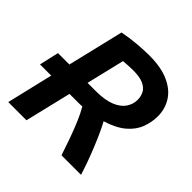

<svg xmlns="http://www.w3.org/2000/svg" viewBox="-180 -856 1013 1013"><g transform="rotate(45 326.0 -350.0)"><path d="M22 0 83.5 -259H0L24.8 -368.2H110L185 -682.2Q234.8 -691.8 284.1 -696.1Q333.5 -700.5 375 -700.5Q462.5 -700.5 520 -674.6Q577.5 -648.8 605.5 -604.4Q633.5 -560 633.5 -505.2Q633.5 -460.5 617.2 -417.6Q601 -374.8 560.8 -340.4Q520.5 -306 449.5 -284.2Q463 -259.2 478 -226.5Q493 -193.8 508.2 -156.5Q523.5 -119.2 538 -79.6Q552.5 -40 565 0H419.2Q403.5 -48.2 386.6 -95.2Q369.8 -142.2 351.8 -184.9Q333.8 -227.5 314.8 -259.8Q307.8 -259.5 300.1 -259.2Q292.5 -259 284.5 -259H220L157.8 0ZM246.2 -367.5H306Q374.8 -367.5 416.4 -384.4Q458 -401.2 477.2 -429.4Q496.5 -457.5 496.5 -491Q496.5 -518.2 484.9 -539.2Q473.2 -560.2 445.6 -572.5Q418 -584.8 369 -584.8Q350 -584.8 330.6 -583.4Q311.2 -582 297.2 -580.8Z"/></g></svg>

Font: Ubuntu Sans
Style: Italic
Weight: 400
Italic angle: -13.5°
Designer: Dalton Maag Ltd
Foundry: Dalton Maag Ltd
Version: Version 1.006